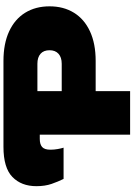

<svg xmlns="http://www.w3.org/2000/svg" viewBox="153 -944 790 1137"><g transform="rotate(-90 548.5 -375.0)"><path d="M248 -750H757Q859 -750 931.5 -716.5Q1004 -683 1042 -621.5Q1080 -560 1080 -477Q1080 -394 1042 -332.5Q1004 -271 931.5 -237.5Q859 -204 757 -204H440V-405H740Q778 -405 799 -424Q820 -443 820 -477Q820 -512 799 -530.5Q778 -549 740 -549H462L578 -665V0H320V-634L432 -535H295Q263 -535 247 -521Q231 -507 231 -472Q231 -450 235 -428Q239 -406 243 -394H58Q42 -426 28.5 -465Q15 -504 15 -555Q15 -644 69.5 -697Q124 -750 248 -750Z"/></g></svg>

Font: Unbounded Black
Style: Regular
Weight: 900
Designer: Luke Prowse, Jean-Baptiste Morizot, Fátima Lázaro, Florian Runge
Foundry: NaN
Version: Version 1.701;gftools[0.9.28.dev5+ged2979d]